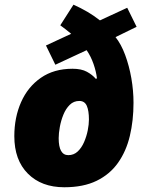

<svg xmlns="http://www.w3.org/2000/svg" viewBox="-20 -788 604 818"><path d="M253.9 9.8Q156.7 9.8 98.9 -48.1Q41 -106 41 -208Q41 -287.6 69.8 -352.8Q98.6 -418 154.1 -456.5Q209.5 -495.1 289.1 -495.1Q326.7 -495.1 350.3 -482.2Q374 -469.2 388.2 -452.1L393.1 -454.1Q389.6 -483.4 378.4 -515.6Q367.2 -547.9 349.1 -574.2L215.8 -512.2L175.8 -594.2L283.2 -644Q272 -653.8 260 -662.8Q248 -671.9 236.8 -680.2L293 -768.1Q323.7 -754.4 352.1 -737.8Q380.4 -721.2 405.8 -701.2L522 -754.9L562 -673.8L472.2 -629.9Q496.1 -600.1 513.2 -554Q530.3 -507.8 539.6 -454.8Q548.8 -401.9 548.8 -350.1Q548.8 -274.4 533.2 -209Q517.6 -143.6 482.9 -94.5Q448.2 -45.4 391.8 -17.8Q335.4 9.8 253.9 9.8ZM271 -127Q294.4 -127 311 -142.6Q327.6 -158.2 338.1 -182.4Q348.6 -206.5 353.8 -232.4Q358.9 -258.3 358.9 -278.8Q358.9 -315.9 349.9 -336.9Q340.8 -357.9 317.9 -357.9Q293.9 -357.9 277.1 -341.3Q260.3 -324.7 250 -299.3Q239.7 -273.9 234.9 -247.1Q230 -220.2 230 -199.2Q230 -127 271 -127Z"/></svg>

Font: Open Sans ExtraBold
Style: Italic
Weight: 800
Italic angle: -12°
Designer: Monotype Design Team
Foundry: Monotype Imaging Inc.
Version: Version 3.000; ttfautohint (v1.8.4)